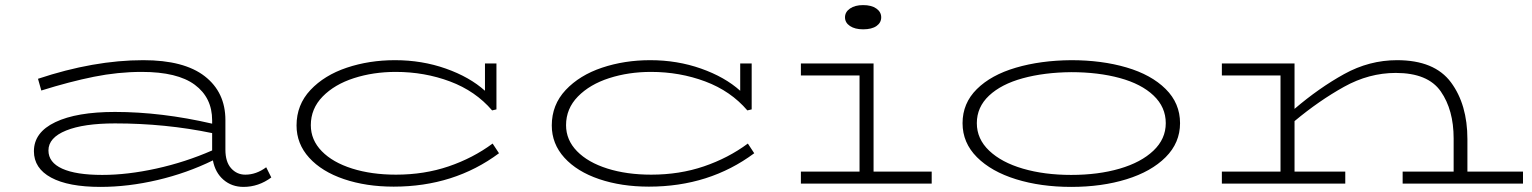

<svg xmlns="http://www.w3.org/2000/svg" viewBox="-20 -720 6007 753"><path d="M1044 -24Q994 13 935 13Q889 13 856.5 -15Q824 -43 815 -91Q713 -41 598 -14Q483 13 374 13Q248 13 180.5 -23.5Q113 -60 113 -127Q113 -201 197 -241Q281 -281 431 -281Q613 -281 812 -235V-248Q812 -337 744 -387.5Q676 -438 536 -438Q443 -438 348.5 -419Q254 -400 142 -365L129 -411Q348 -484 542 -484Q702 -484 783 -421Q864 -358 864 -249V-133Q864 -85 886.5 -60Q909 -35 942 -35Q985 -35 1024 -64ZM381 -34Q480 -34 593.5 -59Q707 -84 812 -130V-198Q629 -236 431 -236Q308 -236 239 -208Q170 -180 170 -130Q170 -83 224 -58.5Q278 -34 381 -34Z M1937 -119Q1761 12 1524 12Q1416 12 1329 -17.5Q1242 -47 1192.5 -101.5Q1143 -156 1143 -228Q1143 -309 1197.5 -367Q1252 -425 1340 -454.5Q1428 -484 1529 -484Q1635 -484 1728.5 -451Q1822 -418 1882 -364V-471H1927V-291L1910 -287Q1845 -363 1745 -400.5Q1645 -438 1532 -438Q1444 -438 1368 -413.5Q1292 -389 1245.5 -341.5Q1199 -294 1199 -229Q1199 -171 1242 -127Q1285 -83 1361 -59Q1437 -35 1533 -35Q1644 -35 1739.5 -67.5Q1835 -100 1912 -157Z M2938 -119Q2762 12 2525 12Q2417 12 2330 -17.5Q2243 -47 2193.5 -101.5Q2144 -156 2144 -228Q2144 -309 2198.5 -367Q2253 -425 2341 -454.5Q2429 -484 2530 -484Q2636 -484 2729.5 -451Q2823 -418 2883 -364V-471H2928V-291L2911 -287Q2846 -363 2746 -400.5Q2646 -438 2533 -438Q2445 -438 2369 -413.5Q2293 -389 2246.5 -341.5Q2200 -294 2200 -229Q2200 -171 2243 -127Q2286 -83 2362 -59Q2438 -35 2534 -35Q2645 -35 2740.5 -67.5Q2836 -100 2913 -157Z M3294 -652Q3294 -673 3313.5 -686.5Q3333 -700 3365 -700Q3398 -700 3417 -686.5Q3436 -673 3436 -652Q3436 -631 3417.5 -618Q3399 -605 3365 -605Q3333 -605 3313.5 -618Q3294 -631 3294 -652ZM3634 -47V0H3121V-47H3351V-424H3121V-471H3406V-47Z M3755 -237Q3755 -315 3811 -370.5Q3867 -426 3964 -454.5Q4061 -483 4181 -484Q4301 -484 4398 -455.5Q4495 -427 4551.5 -371Q4608 -315 4608 -237Q4608 -160 4551.5 -103.5Q4495 -47 4398 -17Q4301 13 4181 13Q4062 13 3965 -17Q3868 -47 3811.5 -103.5Q3755 -160 3755 -237ZM4552 -237Q4552 -300 4504 -345.5Q4456 -391 4371.5 -414Q4287 -437 4181 -437Q4075 -436 3991 -413Q3907 -390 3859 -345Q3811 -300 3811 -237Q3811 -175 3859.5 -129Q3908 -83 3992 -58.5Q4076 -34 4181 -34Q4287 -34 4371 -58.5Q4455 -83 4503.5 -129Q4552 -175 4552 -237Z M5953 -47V0H5481V-47H5681V-177Q5681 -289 5630.5 -361.5Q5580 -434 5454 -434Q5349 -434 5251 -379.5Q5153 -325 5057 -245V-47H5256V0H4772V-47H5002V-424H4772V-471H5057V-293Q5153 -375 5251.5 -429.5Q5350 -484 5459 -484Q5606 -484 5670.5 -397Q5735 -310 5735 -174V-47Z"/></svg>

Font: BioRhyme Expanded Light
Style: Regular
Weight: 300
Width: 7
Designer: Aoife Mooney
Foundry: Aoife Mooney Type
Version: Version 1.001